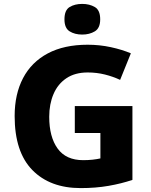

<svg xmlns="http://www.w3.org/2000/svg" viewBox="-20 -953 772 983"><path d="M363 -410H658V-32Q602 -13 536 -1.5Q470 10 393 10Q236 10 145.5 -82.5Q55 -175 55 -359Q55 -471 98 -553Q141 -635 224.5 -679.5Q308 -724 429 -724Q490 -724 547.5 -711.5Q605 -699 650 -680L595 -544Q559 -561 517 -571.5Q475 -582 429 -582Q364 -582 320 -552.5Q276 -523 254 -471.5Q232 -420 232 -355Q232 -252 275 -192.5Q318 -133 406 -133Q431 -133 454 -135.5Q477 -138 494 -142V-272H363ZM401 -933Q438 -933 465.5 -917Q493 -901 493 -854Q493 -809 465.5 -792.5Q438 -776 401 -776Q363 -776 336.5 -792.5Q310 -809 310 -854Q310 -901 336.5 -917Q363 -933 401 -933Z"/></svg>

Font: Noto Kufi Arabic ExtraBold
Style: Regular
Weight: 800
Designer: Monotype Design Team, David Williams, Khaled Hosny
Foundry: Google LLC
Version: Version 2.109; ttfautohint (v1.8.4.7-5d5b)